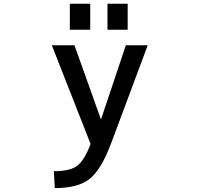

<svg xmlns="http://www.w3.org/2000/svg" viewBox="-20 -761 1040 1011"><path d="M347.7 -604.5V-741.2H455.1V-604.5ZM545.9 -604.5V-741.2H652.3V-604.5ZM511.7 -131.8 642.6 -522.5H757.8L563.5 -2Q511.7 133.8 451.2 181.6Q390.6 229.5 268.6 229.5L263.7 140.6Q348.6 140.6 386.7 111.8Q424.8 83 457 -2.9L252.9 -522.5H372.1Z"/></svg>

Font: GenEi Gothic M SemiBold
Style: Regular
Weight: 500
Designer: o_tamon (Modified); [Source Han Sans]
Ryoko NISHIZUKA  (kana & ideographs); Paul D. Hunt (Latin, Greek & Cyrillic); Wenl
Version: Version 1.1a;Original Version 1.004